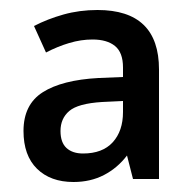

<svg xmlns="http://www.w3.org/2000/svg" viewBox="-20 -742 385 384"><path d="M175 -722Q298 -722 298 -603V-384H246L234 -431Q215 -406 188 -392Q161 -378 127 -378Q81 -378 54 -404.5Q27 -431 27 -480Q27 -533 65.5 -557.5Q104 -582 177 -586L226 -588V-607Q226 -637 210 -650Q194 -663 165 -663Q142 -663 118.5 -656Q95 -649 72 -637L48 -690Q75 -704 107 -713Q139 -722 175 -722ZM184 -538Q136 -535 118.5 -520Q101 -505 101 -480Q101 -457 113 -446Q125 -435 146 -435Q185 -435 205.5 -457.5Q226 -480 226 -518V-540Z"/></svg>

Font: Noto Sans Gujarati UI SemiCondensed Medium
Style: Regular
Weight: 500
Width: 4
Designer: Jelle Bosma - Monotype Design Team, Universal Thirst
Foundry: Monotype Imaging Inc.
Version: Version 2.106; ttfautohint (v1.8.4.7-5d5b)